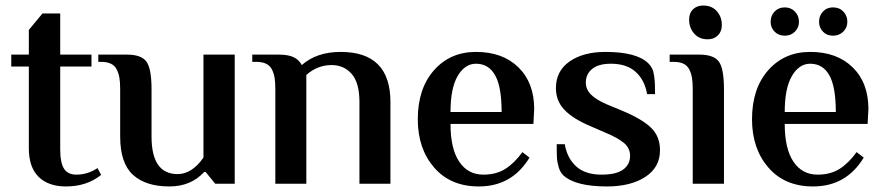

<svg xmlns="http://www.w3.org/2000/svg" viewBox="-20 -669 3218 699"><path d="M220.2 9.8Q156.2 9.8 120.6 -25.1Q85 -60.1 85 -128.9V-426.8H21V-470.2H85V-560.1L134.8 -620.1H199.2V-470.2H313V-426.8H199.2V-126Q199.2 -75.7 213.4 -54.4Q227.5 -33.2 257.8 -33.2Q299.3 -33.2 335 -57.1L348.1 -32.2Q295.9 9.8 220.2 9.8Z M596.7 9.8Q510.3 9.8 463.9 -32.7Q417.5 -75.2 417.5 -171.9V-344.2Q417.5 -369.1 414.8 -385.5Q412.1 -401.9 405 -416Q397.9 -430.2 383.8 -437Q369.6 -443.8 347.7 -443.8H337.9V-470.2H441.9Q494.6 -470.2 513.2 -444.6Q531.7 -418.9 531.7 -344.2V-171.9Q531.7 -35.2 626.5 -35.2Q678.7 -35.2 720.7 -95.2V-470.2H834.5V0H763.7L728.5 -43H723.6Q674.8 9.8 596.7 9.8Z M982.4 0V-344.2Q982.4 -369.1 979.7 -385.5Q977.1 -401.9 970 -416Q962.9 -430.2 948.7 -437Q934.6 -443.8 912.6 -443.8H898.4V-470.2H994.6Q1029.3 -470.2 1048.8 -460.9Q1068.4 -451.7 1078.6 -432.1Q1132.8 -480 1220.2 -480Q1401.4 -480 1401.4 -297.9V0H1288.6V-297.9Q1288.6 -367.2 1260.5 -399.7Q1232.4 -432.1 1187.5 -432.1Q1135.3 -432.1 1095.2 -396V0Z M1723.1 9.8Q1620.1 9.8 1560.5 -59.1Q1501 -127.9 1501 -234.9Q1501 -346.2 1559.8 -413.1Q1618.7 -480 1712.9 -480Q1810.1 -480 1867.4 -423.8Q1924.8 -367.7 1924.8 -272L1921.9 -217.8H1620.1Q1620.1 -127.4 1651.9 -80.3Q1683.6 -33.2 1739.7 -33.2Q1786.6 -33.2 1819.8 -54.2Q1853 -75.2 1881.8 -115.2L1907.7 -95.2Q1844.2 9.8 1723.1 9.8ZM1620.1 -261.2H1806.2Q1806.2 -353 1782.5 -395Q1758.8 -437 1712.9 -437Q1672.4 -437 1646.2 -392.3Q1620.1 -347.7 1620.1 -261.2Z M2189.9 9.8Q2074.7 9.8 2030.8 -30.8Q2019.5 -41.5 2013.9 -60.5Q2008.3 -79.6 2007.6 -95.5Q2006.8 -111.3 2006.8 -144H2036.1Q2044.9 -92.8 2077.9 -63Q2110.8 -33.2 2169.9 -33.2Q2223.6 -33.2 2248.8 -51.8Q2273.9 -70.3 2273.9 -102.1Q2273.9 -129.4 2252 -148.2Q2230 -167 2184.1 -186L2128.9 -210Q2066.4 -236.3 2035.2 -268.8Q2003.9 -301.3 2003.9 -348.1Q2003.9 -410.6 2053.7 -445.3Q2103.5 -480 2184.1 -480Q2297.4 -480 2339.8 -439Q2348.6 -430.7 2354 -419.7Q2359.4 -408.7 2361.6 -391.8Q2363.8 -375 2364.3 -362.8Q2364.7 -350.6 2364.7 -326.2H2335.9Q2327.1 -377.4 2294.4 -407.2Q2261.7 -437 2204.1 -437Q2159.2 -437 2136 -418.2Q2112.8 -399.4 2112.8 -368.2Q2112.8 -343.3 2131.6 -324.7Q2150.4 -306.2 2187 -290L2247.1 -265.1Q2318.8 -234.9 2350.8 -203.4Q2382.8 -171.9 2382.8 -122.1Q2382.8 -59.6 2329.3 -24.9Q2275.9 9.8 2189.9 9.8Z M2556.2 -525.9Q2525.4 -525.9 2507.1 -546.9Q2488.8 -567.9 2488.8 -598.1Q2488.8 -621.6 2503.2 -635.3Q2517.6 -648.9 2540 -648.9Q2571.3 -648.9 2589.6 -628.4Q2607.9 -607.9 2607.9 -578.1Q2607.9 -554.2 2593.5 -540Q2579.1 -525.9 2556.2 -525.9ZM2502 0V-344.2Q2502 -369.1 2499.3 -385.5Q2496.6 -401.9 2489.5 -416Q2482.4 -430.2 2468.3 -437Q2454.1 -443.8 2432.1 -443.8H2418V-470.2H2525.9Q2578.6 -470.2 2597.2 -444.6Q2615.7 -418.9 2615.7 -344.2V0Z M2785.6 -589.8Q2785.6 -611.8 2800 -627Q2814.5 -642.1 2836.9 -642.1Q2859.4 -642.1 2874 -627Q2888.7 -611.8 2888.7 -589.8Q2888.7 -568.4 2874 -553.7Q2859.4 -539.1 2836.9 -539.1Q2814.5 -539.1 2800 -553.7Q2785.6 -568.4 2785.6 -589.8ZM2961.9 -589.8Q2961.9 -611.8 2976.1 -627Q2990.2 -642.1 3012.7 -642.1Q3035.6 -642.1 3050.3 -627Q3064.9 -611.8 3064.9 -589.8Q3064.9 -568.4 3050 -553.7Q3035.2 -539.1 3012.7 -539.1Q2990.2 -539.1 2976.1 -553.7Q2961.9 -568.4 2961.9 -589.8ZM2939.9 9.8Q2836.9 9.8 2777.3 -59.1Q2717.8 -127.9 2717.8 -234.9Q2717.8 -346.2 2776.6 -413.1Q2835.4 -480 2929.7 -480Q3026.9 -480 3084.2 -423.8Q3141.6 -367.7 3141.6 -272L3138.7 -217.8H2836.9Q2836.9 -127.4 2868.7 -80.3Q2900.4 -33.2 2956.5 -33.2Q3003.4 -33.2 3036.6 -54.2Q3069.8 -75.2 3098.6 -115.2L3124.5 -95.2Q3061 9.8 2939.9 9.8ZM2836.9 -261.2H3022.9Q3022.9 -353 2999.3 -395Q2975.6 -437 2929.7 -437Q2889.2 -437 2863 -392.3Q2836.9 -347.7 2836.9 -261.2Z"/></svg>

Font: El Messiri SemiBold
Style: Regular
Weight: 600
Designer: Mohamed Gaber
Foundry: Kief Type Foundry
Version: Version 2.007;PS 002.007;hotconv 1.0.88;makeotf.lib2.5.64775